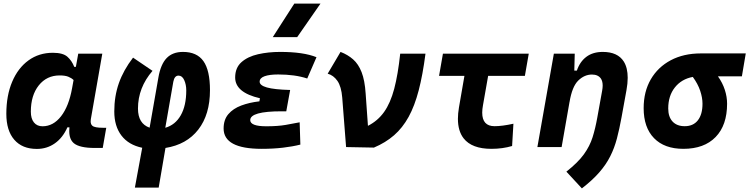

<svg xmlns="http://www.w3.org/2000/svg" viewBox="-20 -815 4153 1064"><path d="M400.4 -444.3 413.6 -517.6H546.9L483.4 -154.8Q482.4 -148.4 482.4 -142.6Q482.4 -126.5 491.7 -118.2Q504.4 -106.9 550.3 -106.9H568.8L549.3 4.9H504.9Q421.4 4.9 389.6 -21Q363.8 -42.5 363.8 -88.4Q363.8 -98.1 364.7 -109.4H353.5Q328.1 -51.8 284.2 -20.8Q240.2 10.3 184.1 10.3Q103.5 10.3 59.3 -40.5Q15.1 -91.3 15.1 -184.1Q15.1 -285.6 47.4 -361.8Q79.6 -438 137.7 -480.2Q195.8 -522.5 272.9 -522.5Q328.6 -522.5 353.3 -500.7Q377.9 -479 391.6 -444.3ZM310.5 -397Q238.8 -397 194.8 -341.8Q150.9 -286.6 150.9 -196.3Q150.9 -157.7 168 -136.5Q185.1 -115.2 215.8 -115.2Q274.9 -115.2 318.1 -170.4Q361.3 -225.6 379.4 -325.7L387.7 -371.6Q376 -382.8 358.4 -389.9Q340.8 -397 310.5 -397Z M859.4 224.6H727.5L768.1 3.9Q692.9 -11.7 653.1 -63.7Q613.3 -115.7 613.3 -197.3Q613.3 -281.7 638.7 -354Q664.1 -426.3 717.3 -495.6L825.2 -422.4Q744.6 -329.1 744.6 -213.4Q744.6 -129.9 809.1 -107.4L857.9 -386.2Q870.6 -459 903.6 -493.2Q936.5 -527.3 994.1 -527.3Q1071.3 -527.3 1107.4 -476.1Q1143.6 -424.8 1143.6 -315.4Q1143.6 -180.2 1078.9 -96.9Q1014.2 -13.7 897 4.9ZM896 -106.9Q951.2 -122.6 981.7 -176Q1012.2 -229.5 1012.2 -314Q1012.2 -345.7 1001 -370.8Q989.7 -396 969.2 -396Q946.8 -396 940.4 -361.8Z M1430.2 9.8Q1219.2 9.8 1219.2 -103Q1219.2 -151.9 1245.6 -182.6Q1272 -213.4 1316.9 -230.2Q1361.8 -247.1 1417.5 -253.4L1420.4 -270.5Q1283.2 -302.2 1283.2 -385.3Q1283.2 -439.5 1318.1 -470.5Q1353 -501.5 1409.9 -514.4Q1466.8 -527.3 1532.7 -527.3Q1661.6 -527.3 1733.9 -498L1682.6 -379.9Q1615.2 -402.3 1521.5 -402.3Q1473.6 -402.3 1446.3 -392.6Q1418.9 -382.8 1418.9 -362.3Q1418.9 -341.8 1459.2 -330.3Q1499.5 -318.8 1587.9 -316.4L1566.4 -198.2H1541Q1366.7 -198.2 1366.7 -149.4Q1366.7 -115.2 1456.1 -115.2Q1519.5 -115.2 1563 -122.8Q1606.4 -130.4 1640.6 -137.2L1644.5 -13.7Q1602.1 -2.9 1548.1 3.4Q1494.1 9.8 1430.2 9.8ZM1491.7 -609.4 1610.8 -794.9H1755.9L1627 -609.4Z M1897.9 0 1876.5 -274.4Q1871.6 -335.4 1849.9 -366.7Q1828.1 -397.9 1795.9 -406.7L1867.2 -527.3Q1907.7 -511.7 1937 -485.8Q1966.3 -460 1983.9 -415Q2001.5 -370.1 2006.3 -296.9L2019 -117.7Q2073.2 -145 2108.4 -194.3Q2143.6 -243.7 2164.6 -322.8Q2185.5 -401.9 2197.8 -517.6H2337.9Q2322.8 -400.4 2300.3 -314.2Q2277.8 -228 2244.4 -167.2Q2210.9 -106.4 2163.8 -65.4Q2116.7 -24.4 2052.2 2.9Z M2703.6 9.8Q2594.7 9.8 2549.3 -48.3Q2517.6 -88.9 2517.6 -156.7Q2517.6 -185.5 2523.4 -219.7L2553.7 -394.5H2413.1L2434.6 -517.6H2910.2L2888.7 -394.5H2685.1L2656.7 -232.9Q2652.3 -209.5 2652.3 -190.9Q2652.3 -115.7 2720.7 -115.7Q2762.7 -115.7 2825.2 -129.4L2817.9 -5.9Q2765.1 9.8 2703.6 9.8Z M2958 0 3049.3 -517.6H3165L3162.6 -423.8H3176.8Q3193.4 -473.1 3229.5 -500.2Q3265.6 -527.3 3320.3 -527.3Q3403.3 -527.3 3437 -473.6Q3458.5 -439 3458.5 -383.8Q3458.5 -352.5 3451.7 -315.4L3424.3 -164.6Q3412.6 -100.1 3398.7 -47.4Q3384.8 5.4 3361.8 51Q3338.9 96.7 3301.3 139.9Q3263.7 183.1 3204.6 229L3118.7 136.2Q3183.1 85.4 3215.8 40Q3248.5 -5.4 3263.9 -54.4Q3279.3 -103.5 3290 -163.6L3316.9 -312.5Q3319.8 -328.1 3319.8 -340.8Q3319.8 -364.7 3310.1 -379.4Q3294.4 -401.9 3260.3 -401.9Q3218.8 -401.9 3184.6 -368.7Q3150.4 -335.4 3136.2 -249.5V-250.5L3092.3 0Z M3767.1 9.8Q3662.1 9.8 3604.5 -49.3Q3546.9 -108.4 3546.9 -215.8Q3546.9 -307.1 3586.4 -375.2Q3626 -443.4 3697.3 -481.2Q3768.6 -519 3863.8 -519H4112.8L4091.3 -392.1H3958.5Q3984.4 -355.5 3996.8 -316.9Q4009.3 -278.3 4009.3 -240.2Q4009.3 -121.1 3945.8 -55.7Q3882.3 9.8 3767.1 9.8ZM3819.3 -388.7Q3756.8 -377 3720 -330.6Q3683.1 -284.2 3683.1 -213.9Q3683.1 -167.5 3707 -141.6Q3731 -115.7 3774.4 -115.7Q3821.8 -115.7 3847.4 -148.4Q3873 -181.2 3873 -240.2Q3873 -273.9 3860.1 -312.3Q3847.2 -350.6 3819.3 -388.7Z"/></svg>

Font: CaskaydiaCove NFP
Style: Bold Italic
Weight: 700
Italic angle: -10°
Designer: Aaron Bell
Foundry: Saja Typeworks
Version: Version 2111.001; VTT 6.35;Nerd Fonts 3.1.1